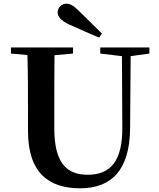

<svg xmlns="http://www.w3.org/2000/svg" viewBox="-20 -997 858 1036"><path d="M530 -816C489 -856 449 -896 411 -933C378 -966 361 -977 339 -977C310 -977 291 -954 291 -931C291 -910 305 -887 355 -864C408 -841 461 -816 515 -794ZM521 -708 638 -694 640 -312C642 -128 576 -54 453 -54C337 -54 273 -121 273 -305V-401C273 -501 273 -600 274 -699L374 -708V-741H39V-708L128 -700C131 -600 131 -500 131 -401V-290C131 -63 245 19 412 19C585 19 680 -83 682 -304L685 -694L786 -708V-741H521Z"/></svg>

Font: Noto Serif CJK TC
Style: Bold
Weight: 700
Designer: Ryoko NISHIZUKA 西塚涼子 (kana & ideographs); Frank Grießhammer (Latin, Greek & Cyrillic); Wenlong ZHANG 张文龙 (bopomofo); San
Foundry: Adobe
Version: Version 2.001;hotconv 1.1.0;makeotfexe 2.6.0